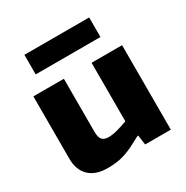

<svg xmlns="http://www.w3.org/2000/svg" viewBox="-175 -909 1028 1063"><g transform="rotate(-30 338.5 -377.0)"><path d="M212 10Q135 10 94 -30Q53 -70 53 -141V-540H248V-200Q248 -166 260.5 -151Q273 -136 302 -136Q327 -136 360 -145Q393 -154 425 -166V-540H620V0H456L447 -62H443Q406 -42 378.5 -28.5Q351 -15 325.5 -6.5Q300 2 273.5 6Q247 10 212 10ZM125 -764H539V-639H125Z"/></g></svg>

Font: Encode Sans Normal
Style: ExtraBold
Weight: 800
Designer: Pablo Impallari, Andres Torresi
Foundry: Pablo Impallari, Andres Torresi
Version: Version 1.000; ttfautohint (v1.00) -l 8 -r 50 -G 200 -x 14 -